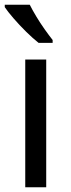

<svg xmlns="http://www.w3.org/2000/svg" viewBox="-21 -786 299 806"><path d="M173 0H85V-536H173ZM104 -766Q115 -744 131.5 -716.5Q148 -689 166.5 -663Q185 -637 200 -618V-606H141Q118 -624 89 -652.5Q60 -681 35.5 -709.5Q11 -738 -1 -756V-766Z"/></svg>

Font: Noto Sans Pau Cin Hau
Style: Regular
Weight: 400
Designer: Monotype Design Team
Foundry: Monotype Imaging Inc.
Version: Version 2.002; ttfautohint (v1.8.4.7-5d5b)